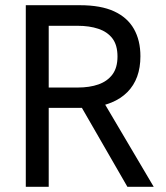

<svg xmlns="http://www.w3.org/2000/svg" viewBox="-20 -717 638 737"><path d="M79 0V-697H287Q367 -697 418 -673.5Q469 -650 494 -606Q519 -562 519 -501Q519 -414 469 -363.5Q419 -313 324 -304Q309 -303 288 -303Q267 -303 247 -303H167V0ZM469 0 288 -314 378 -325 570 0ZM167 -381H278Q324 -381 358 -393Q392 -405 411.5 -431Q431 -457 431 -500Q431 -544 411.5 -569.5Q392 -595 357.5 -606.5Q323 -618 278 -618H167Z"/></svg>

Font: Hanken Grotesk
Style: Regular
Weight: 400
Designer: Alfredo Marco Pradil
Foundry: Hanken Design Co.
Version: Version 3.013